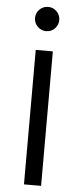

<svg xmlns="http://www.w3.org/2000/svg" viewBox="-59 -907 395 939"><g transform="rotate(5 138.0 -437.5)"><path d="M180.2 -660.2V0H96.2V-660.2ZM79.1 -815.9Q79.1 -840.3 96.7 -857.7Q114.3 -875 139.2 -875Q163.1 -875 180.7 -857.4Q198.2 -839.8 198.2 -815.9Q198.2 -791 180.9 -773.4Q163.6 -755.9 139.2 -755.9Q114.3 -755.9 96.7 -773.4Q79.1 -791 79.1 -815.9Z"/></g></svg>

Font: Human Sans
Style: Regular
Weight: 400
Designer: Tim Radville
Foundry: Continuum
Version: Version 1.000;FEAKit 1.0